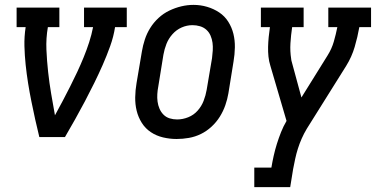

<svg xmlns="http://www.w3.org/2000/svg" viewBox="-20 -561 1540 786"><path d="M141 0Q132 -36 124 -72.5Q116 -109 108.5 -146Q101 -183 95 -220.5Q89 -258 85 -296Q81 -334 80 -372.5Q79 -411 85 -450H48V-530H223V-450H176Q168 -404 170 -358Q172 -312 177 -266.5Q182 -221 189.5 -177Q197 -133 205 -89Q221 -118 236.5 -147.5Q252 -177 267 -206.5Q282 -236 296 -266Q310 -296 322.5 -326.5Q335 -357 345 -388Q355 -419 361 -450H324V-530H499V-450H451Q445 -411 431 -372Q417 -333 400.5 -295.5Q384 -258 365.5 -220.5Q347 -183 327.5 -146Q308 -109 287.5 -72.5Q267 -36 246 0Z M703 8Q675 8 647.5 1.5Q620 -5 597.5 -20Q575 -35 560.5 -58Q546 -81 539.5 -107.5Q533 -134 533.5 -163Q534 -192 539 -221L561 -351Q565 -375 573 -399.5Q581 -424 595 -446.5Q609 -469 629 -487.5Q649 -506 673 -517.5Q697 -529 722 -535Q747 -541 772 -541Q801 -541 828 -533Q855 -525 877.5 -510Q900 -495 914.5 -472Q929 -449 935.5 -422.5Q942 -396 941.5 -367Q941 -338 936 -309L915 -179Q911 -155 902.5 -130.5Q894 -106 880 -83.5Q866 -61 846 -42.5Q826 -24 802.5 -12.5Q779 -1 753.5 3.5Q728 8 703 8ZM705 -72Q728 -72 750.5 -81Q773 -90 789 -108Q805 -126 813.5 -148Q822 -170 826 -193L848 -323Q850 -338 851 -354.5Q852 -371 850 -386Q848 -401 842 -415Q836 -429 825 -439Q814 -449 799 -453.5Q784 -458 768 -458Q745 -458 723.5 -448.5Q702 -439 686 -421Q670 -403 661.5 -381.5Q653 -360 649 -337L628 -207Q625 -192 624 -176Q623 -160 625 -145Q627 -130 633 -116Q639 -102 649.5 -91.5Q660 -81 674.5 -76.5Q689 -72 705 -72Z M1021 205V125H1091Q1095 101 1100.5 76.5Q1106 52 1113.5 28Q1121 4 1130.5 -20Q1140 -44 1153 -66L1087 -291Q1081 -310 1079 -329.5Q1077 -349 1077.5 -369Q1078 -389 1080 -409.5Q1082 -430 1085 -450H1048V-530H1223V-450H1176Q1171 -417 1169 -384Q1167 -351 1172 -320V-319Q1172 -318 1172.5 -316.5Q1173 -315 1173 -313L1214 -162L1321 -334Q1338 -361 1346.5 -390.5Q1355 -420 1361 -450H1324V-530H1499V-450H1451Q1444 -410 1432 -369Q1420 -328 1397 -291L1236 -34Q1224 -14 1215 6.5Q1206 27 1199.5 47.5Q1193 68 1188.5 89Q1184 110 1180 131L1168 205Z"/></svg>

Font: Iosevka Curly Slab MdObl
Style: Regular
Weight: 500
Italic angle: -9°
Monospace: yes
Designer: Belleve Invis
Foundry: Belleve Invis
Version: Version 11.0.0; ttfautohint (v1.8.3)